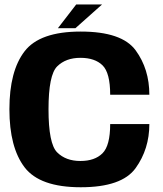

<svg xmlns="http://www.w3.org/2000/svg" viewBox="-20 -820 719 845"><path d="M335.4 4.1Q516.1 4.1 576.7 -79.9Q637.3 -164 637.3 -274.1H464.9Q464.9 -178.8 430.9 -145.2Q396.9 -111.5 333.9 -111.5Q269.4 -111.5 231.4 -149.6Q193.5 -187.6 193.5 -339.2Q193.5 -490.1 231.6 -527.8Q269.7 -565.5 333.9 -565.5Q397.3 -565.5 431.1 -532.6Q464.9 -499.8 464.9 -403H637.3Q637.3 -516.1 576.9 -598.6Q516.5 -681.1 335 -681.1Q155 -681.1 88.2 -594.2Q21.4 -507.4 21.4 -339.2Q21.4 -171.3 88.2 -83.6Q155.1 4.1 335.4 4.1ZM234.9 -696H312L429.2 -800.4H315.4Z"/></svg>

Font: Anybody Thin
Style: Regular
Weight: 100
Designer: Tyler Finck
Foundry: Etcetera Type Company
Version: Version 1.114;gftools[0.9.25]